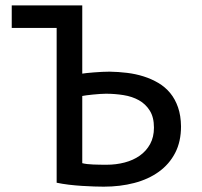

<svg xmlns="http://www.w3.org/2000/svg" viewBox="-20 -682 746 710"><path d="M189.5 -578.6H23.4V-662.1H284.2V-409.7Q288.6 -410.6 300.5 -411.9Q312.5 -413.1 327.6 -414.3Q342.8 -415.5 358.2 -416.3Q373.5 -417 385.3 -417Q417.5 -416.5 449.7 -412.6Q481.9 -408.7 511.2 -399.4Q540.5 -390.1 565.7 -375.2Q590.8 -360.4 609.4 -337.9Q627.9 -315.4 638.4 -284.9Q648.9 -254.4 649.4 -214.8Q649.4 -158.2 627.7 -116.5Q606 -74.7 567.4 -46.9Q528.8 -19 476.6 -5.4Q424.3 8.3 363.3 8.3Q349.1 8.3 327.9 7.6Q306.6 6.8 282.7 5.4Q258.8 3.9 234.4 1Q210 -2 189.5 -6.3ZM374 -72.8Q409.2 -72.8 440.9 -81.1Q472.7 -89.4 496.8 -106.4Q521 -123.5 535.2 -149.4Q549.3 -175.3 549.3 -210Q549.3 -248.5 533.9 -272.9Q518.6 -297.4 493.7 -311.3Q468.8 -325.2 436.8 -330.3Q404.8 -335.4 371.6 -335.4Q362.3 -335.4 349.4 -334.5Q336.4 -333.5 323.5 -332.3Q310.5 -331.1 299.8 -329.6Q289.1 -328.1 284.2 -327.1V-78.6Q291.5 -76.7 301.8 -75.4Q312 -74.2 324 -73.7Q335.9 -73.2 348.6 -73Q361.3 -72.8 374 -72.8Z"/></svg>

Font: PT Astra Sans
Style: Regular
Weight: 400
Designer: A.Korolkova, I. Chaeva
Foundry: ParaType Ltd
Version: Version 1.001; ttfautohint (v1.6)